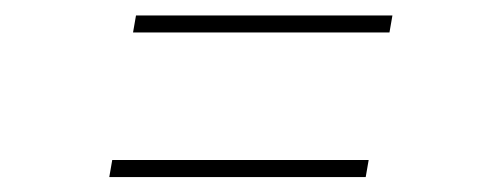

<svg xmlns="http://www.w3.org/2000/svg" viewBox="-20 -411 656 253"><path d="M155.3 -368.2 159.2 -390.6H497.1L493.2 -368.2ZM124 -177.7 127.9 -200.2H465.8L461.9 -177.7Z"/></svg>

Font: Inter 20pt Thin
Style: Italic
Weight: 250
Italic angle: -9.3988°
Version: Version 4.001;git-66647c0bb